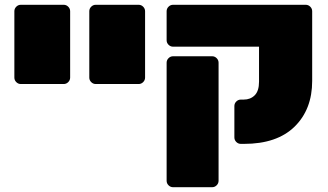

<svg xmlns="http://www.w3.org/2000/svg" viewBox="-20 -591 1369 802"><path d="M273 -544V-267Q273 -256 265 -248Q257 -240 246 -240H67Q56 -240 48 -248Q40 -256 40 -267V-544Q40 -555 48 -563Q56 -571 67 -571H246Q257 -571 265 -563Q273 -555 273 -544Z M586 -544V-267Q586 -256 578 -248Q570 -240 559 -240H380Q369 -240 361 -248Q353 -256 353 -267V-544Q353 -555 361 -563Q369 -571 380 -571H559Q570 -571 578 -563Q586 -555 586 -544Z M1062 -250V-396H703Q692 -396 684 -404Q676 -412 676 -423V-544Q676 -555 684 -563Q692 -571 703 -571H1257Q1268 -571 1276 -563Q1284 -555 1284 -544V-253Q1284 -134 1210.5 -62Q1137 10 999 10H986Q975 10 967 2Q959 -6 959 -17V-148Q959 -159 967 -167Q975 -175 986 -175H998Q1026 -175 1044 -193Q1062 -211 1062 -250ZM893 -329V164Q893 175 885 183Q877 191 866 191H703Q692 191 684 183Q676 175 676 164V-329Q676 -340 684 -348Q692 -356 703 -356H866Q877 -356 885 -348Q893 -340 893 -329Z"/></svg>

Font: Rubik One
Style: Regular
Weight: 400
Designer: Hubert and Fischer with Elvire Volk Leonovitch
Foundry: Hubert and Fischer with Elvire Volk Leonovitch
Version: Version 1.001